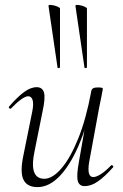

<svg xmlns="http://www.w3.org/2000/svg" viewBox="-20 -751 502 784"><path d="M133 13Q90 13 75.5 -18Q61 -49 76 -119L112 -297Q118 -328 113 -343Q108 -358 95 -358Q84 -358 66 -345Q48 -332 26 -309Q22 -305 18 -309Q14 -313 18 -317Q51 -355 78 -375Q105 -395 130 -395Q153 -395 159.5 -373.5Q166 -352 154 -297L122 -138Q109 -78 119 -49.5Q129 -21 161 -21Q194 -21 230.5 -63Q267 -105 299.5 -185.5Q332 -266 353 -380L364 -379Q344 -263 308.5 -174.5Q273 -86 228 -36.5Q183 13 133 13ZM326 9Q303 9 297.5 -12.5Q292 -34 302 -89L353 -380Q355 -394 379 -394Q392 -394 396 -392.5Q400 -391 400 -388Q400 -385 395 -361.5Q390 -338 385 -312L344 -89Q334 -28 361 -28Q373 -28 392 -40Q411 -52 433 -75Q436 -79 440.5 -74.5Q445 -70 441 -67Q407 -29 379.5 -10Q352 9 326 9ZM215 -475 178 -727Q178 -731 185 -731Q192 -731 201.5 -728.5Q211 -726 218 -722.5Q225 -719 225 -716V-476Q225 -474 220 -473Q215 -472 215 -475ZM325 -475 288 -727Q288 -731 295 -731Q302 -731 311.5 -728.5Q321 -726 328 -722.5Q335 -719 335 -716V-476Q335 -474 330 -473Q325 -472 325 -475Z"/></svg>

Font: Cormorant Light Light
Style: Italic
Weight: 300
Italic angle: -10°
Version: Version 4.000